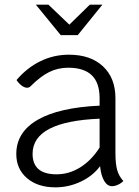

<svg xmlns="http://www.w3.org/2000/svg" viewBox="-20 -795 598 825"><path d="M510 -17Q500 -7 486.5 -1Q473 5 461 5Q441 5 427.5 -18Q414 -41 410 -81Q379 -39 327 -14.5Q275 10 218 10Q142 10 96 -29.5Q50 -69 50 -133Q50 -227 141.5 -280Q233 -333 408 -341V-373Q408 -439 374.5 -471.5Q341 -504 273 -504Q229 -504 191.5 -485.5Q154 -467 111 -424Q105 -418 96 -418Q86 -418 74 -426.5Q62 -435 51 -451Q96 -504 153.5 -532Q211 -560 276 -560Q369 -560 422.5 -510Q476 -460 476 -373V-137Q476 -91 483.5 -64.5Q491 -38 510 -17ZM408 -161V-285Q120 -273 120 -134Q120 -46 223 -46Q277 -46 325 -76Q373 -106 408 -161ZM134 -775H188L278 -689L366 -775H420L314 -644H241Z"/></svg>

Font: Krub
Style: Regular
Weight: 400
Designer: Ekaluck Peanpanawate
Foundry: Cadson Demak Co.,Ltd.
Version: Version 1.000; ttfautohint (v1.6)